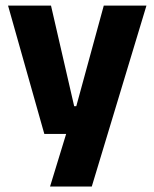

<svg xmlns="http://www.w3.org/2000/svg" viewBox="-20 -512 566 704"><path d="M252 -122.5H332L250 -87L360.5 -491.5H517L316.5 172H163.5L240 -78L312 -21H142.5L9.5 -491.5H167Z"/></svg>

Font: Anek Malayalam
Style: Bold
Weight: 700
Version: Version 1.003